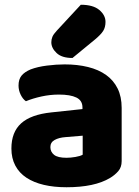

<svg xmlns="http://www.w3.org/2000/svg" viewBox="-20 -772 584 808"><path d="M260 -108Q277 -108 297.5 -111.5Q318 -115 328 -121V-201L256 -195Q228 -193 210 -183Q192 -173 192 -153Q192 -133 207.5 -120.5Q223 -108 260 -108ZM252 -501Q306 -501 350.5 -490Q395 -479 426.5 -456.5Q458 -434 475 -399.5Q492 -365 492 -318V-94Q492 -68 477.5 -51.5Q463 -35 443 -23Q378 16 260 16Q207 16 164.5 6Q122 -4 91.5 -24Q61 -44 44.5 -75Q28 -106 28 -147Q28 -216 69 -253Q110 -290 196 -299L327 -313V-320Q327 -349 301.5 -361.5Q276 -374 228 -374Q191 -374 154.5 -366Q118 -358 89 -346Q76 -355 67 -373.5Q58 -392 58 -412Q58 -438 70.5 -453.5Q83 -469 109 -480Q138 -491 177.5 -496Q217 -501 252 -501ZM320 -752Q372 -752 398 -730Q424 -708 424 -680Q424 -657 414 -641.5Q404 -626 380 -606L285 -528Q240 -528 218 -549Q196 -570 196 -594Q196 -606 200.5 -617Q205 -628 219 -643Z"/></svg>

Font: Baloo Bhai 2 ExtraBold
Style: Regular
Weight: 800
Designer: Supriya Tembe, Noopur Datye and Ek Type
Foundry: Ek Type
Version: Version 1.640;PS 1.000;hotconv 16.6.51;makeotf.lib2.5.65220;